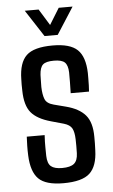

<svg xmlns="http://www.w3.org/2000/svg" viewBox="-55 -810 505 856"><g transform="rotate(-5 197.5 -382.5)"><path d="M194 8Q115 8 83 -24Q51 -56 48 -129Q47 -152 47.5 -172.5Q48 -193 49 -213H129Q127 -181 127.5 -158.5Q128 -136 128 -120Q129 -86 144.5 -73Q160 -60 194 -60Q231 -60 247.5 -73.5Q264 -87 265 -120Q266 -154 265 -183Q264 -215 255 -231.5Q246 -248 219 -256L162 -272Q101 -289 74.5 -321Q48 -353 47 -419Q46 -448 47 -470Q48 -544 81.5 -576Q115 -608 199 -608Q277 -608 310 -576.5Q343 -545 345 -472Q345 -464 345 -448.5Q345 -433 344.5 -416.5Q344 -400 343 -389H261Q262 -412 262 -439Q262 -466 262 -482Q261 -514 247.5 -527Q234 -540 199 -540Q163 -540 149.5 -527.5Q136 -515 134 -482Q134 -473 133.5 -459.5Q133 -446 133 -428Q134 -394 142 -373.5Q150 -353 181 -345L235 -331Q293 -316 321 -283.5Q349 -251 349 -186Q349 -169 349 -156.5Q349 -144 348 -126Q346 -55 312 -23.5Q278 8 194 8ZM89 -773H151L196 -700L241 -773H303L226 -653H167Z"/></g></svg>

Font: Big Shoulders Text Medium
Style: Regular
Weight: 500
Designer: Patric King
Foundry: XO Type Co
Version: Version 1.000; ttfautohint (v1.8.2)